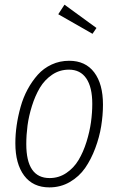

<svg xmlns="http://www.w3.org/2000/svg" viewBox="-20 -793 508 824"><path d="M256.8 -772.9 394 -672.9 377 -647.9 230 -731.9ZM191.9 11.2Q121.6 11.2 83.7 -39.3Q45.9 -89.8 45.9 -178.2Q45.9 -215.8 51.5 -254.9Q57.1 -293.9 68.4 -334.2Q79.6 -374.5 98.6 -409.7Q117.7 -444.8 142.3 -472.4Q167 -500 201.7 -516.1Q236.3 -532.2 276.9 -532.2Q346.7 -532.2 384.3 -482.4Q421.9 -432.6 421.9 -344.2Q421.9 -298.8 414.3 -251.7Q406.7 -204.6 388.9 -157Q371.1 -109.4 345.5 -72.3Q319.8 -35.2 280 -12Q240.2 11.2 191.9 11.2ZM192.9 -28.8Q232.4 -28.8 264.6 -50.5Q296.9 -72.3 317.1 -106.2Q337.4 -140.1 351.1 -183.8Q364.7 -227.5 370.4 -268.3Q376 -309.1 376 -347.2Q376 -418.9 350.3 -456.5Q324.7 -494.1 275.9 -494.1Q235.8 -494.1 203.6 -472.2Q171.4 -450.2 151.1 -416.3Q130.9 -382.3 117.2 -338.6Q103.5 -294.9 98.1 -254.2Q92.8 -213.4 92.8 -174.8Q92.8 -28.8 192.9 -28.8Z"/></svg>

Font: Fira Sans Compressed ExtraLight
Style: Italic
Weight: 250
Width: 3
Italic angle: -8°
Designer: Carrois Corporate & Edenspiekermann AG
Foundry: Carrois Corporate GbR & Edenspiekermann AG
Version: Version 4.203;PS 004.203;hotconv 1.0.88;makeotf.lib2.5.64775